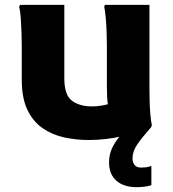

<svg xmlns="http://www.w3.org/2000/svg" viewBox="-20 -567 714 794"><path d="M347 12Q294 12 244.5 1Q195 -10 155.5 -37.5Q116 -65 93 -113.5Q70 -162 70 -238V-380Q70 -400 69 -430.5Q68 -461 66 -491Q64 -521 59 -539L63 -547H246V-243Q246 -174 277.5 -150.5Q309 -127 360 -127Q378 -127 394.5 -129.5Q411 -132 426 -136Q422 -163 422 -207V-380Q422 -400 421 -430.5Q420 -461 417.5 -491Q415 -521 411 -539L414 -547H598V-210Q598 -190 598.5 -159Q599 -128 601.5 -97.5Q604 -67 608 -49L605 -41Q556 -20 486.5 -4Q417 12 347 12ZM431 104Q431 71 444.5 43.5Q458 16 478.5 -7Q499 -30 519 -49L605 -41Q567 2 547.5 30.5Q528 59 528 88Q528 104 536.5 115Q545 126 563 126Q573 126 582.5 125Q592 124 603 120H606V199Q594 203 577.5 205Q561 207 544 207Q492 207 461.5 180.5Q431 154 431 104Z"/></svg>

Font: Kufam
Style: Bold
Weight: 700
Designer: Wael Morcos, Artur Schmal
Foundry: Original Type
Version: Version 1.300; ttfautohint (v1.8.3)